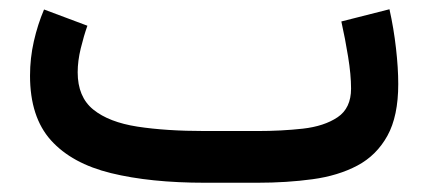

<svg xmlns="http://www.w3.org/2000/svg" viewBox="-20 -395 925 415"><path d="M536.1 0H422.9Q304.7 0 220 -20.8Q135.3 -41.5 90.1 -91.8Q44.9 -142.1 44.9 -231.4Q44.9 -269.5 53.2 -305.9Q61.5 -342.3 75.2 -374.5L168.9 -339.4Q161.1 -317.4 154.5 -290.3Q147.9 -263.2 147.9 -238.8Q147.9 -185.5 181.6 -158.2Q215.3 -130.9 277.1 -121.3Q338.9 -111.8 422.9 -111.8H537.1Q588.4 -111.8 634.5 -116.9Q680.7 -122.1 709.7 -141.6Q738.8 -161.1 738.8 -203.6Q738.8 -233.4 732.4 -272.5Q726.1 -311.5 717.8 -348.6L821.8 -375Q831.1 -333.5 835.9 -290.8Q840.8 -248 840.8 -213.4Q840.8 -144 817.4 -101.6Q793.9 -59.1 752.4 -37.1Q710.9 -15.1 655.5 -7.6Q600.1 0 536.1 0Z"/></svg>

Font: Vazirmatn RD Medium
Style: Regular
Weight: 500
Designer: Saber Rastikerdar
Foundry: Saber Rastikerdar
Version: Version 33.003